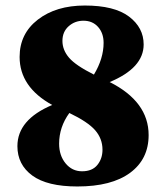

<svg xmlns="http://www.w3.org/2000/svg" viewBox="-20 -660 600 695"><path d="M277 -40Q314 -40 332.5 -63Q351 -86 351 -118Q351 -158 324.5 -188.5Q298 -219 231 -251Q194 -200 194 -140Q194 -97 217.5 -68.5Q241 -40 277 -40ZM282 -585Q251 -585 228.5 -565Q206 -545 206 -512Q206 -479 230 -451Q254 -423 320 -390Q355 -448 355 -505Q355 -540 335 -562.5Q315 -585 282 -585ZM377 -363Q518 -292 518 -171Q518 -84 451 -34.5Q384 15 260 15Q151 15 97 -24.5Q43 -64 43 -131Q43 -227 169 -280Q51 -345 51 -454Q51 -538 117 -589Q183 -640 287 -640Q394 -640 447 -600Q500 -560 500 -499Q500 -414 377 -363Z"/></svg>

Font: TypoPRO Source Serif Pro
Style: Regular
Weight: 900
Designer: Frank Grießhammer
Foundry: Adobe Systems Incorporated
Version: Version 1.017;PS 1.0;hotconv 1.0.79;makeotf.lib2.5.61930